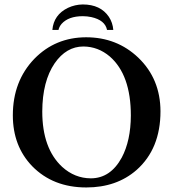

<svg xmlns="http://www.w3.org/2000/svg" viewBox="-20 -824 770 854"><path d="M212.9 -690.9Q218.8 -758.3 282.2 -789.1Q313.5 -803.7 348.1 -804.2Q427.2 -804.2 464.4 -749Q481.4 -723.1 483.9 -690.9H456.1Q447.3 -734.4 386.2 -748Q367.7 -752 348.1 -752Q284.7 -752 253.9 -717.8Q243.2 -705.1 240.2 -690.9ZM351.1 -617.2Q274.9 -617.2 223.1 -542.5Q168.5 -462.4 168 -328.1Q168 -163.6 256.8 -81.5Q312.5 -31.2 383.8 -30.8Q471.2 -30.8 521.5 -123Q561.5 -198.2 562 -310.1Q562 -491.2 468.3 -572.8Q416.5 -616.7 351.1 -617.2ZM693.8 -329.1Q693.8 -162.1 587.4 -67.9Q498.5 9.8 363.8 9.8Q215.8 9.8 123 -85Q37.1 -174.3 37.1 -311Q37.1 -463.4 133.3 -563Q226.1 -657.7 362.8 -658.2Q500 -658.2 595.2 -567.4Q693.4 -473.1 693.8 -329.1Z"/></svg>

Font: Linux Libertine O
Style: Semibold
Weight: 700
Designer: Philipp H. Poll
Foundry: Philipp H. Poll
Version: Version 5.0.0